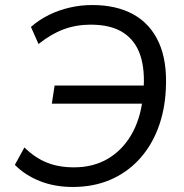

<svg xmlns="http://www.w3.org/2000/svg" viewBox="-20 -734 730 763"><path d="M269 9Q197 9 138 -14.5Q79 -38 39 -79L77 -148Q119 -107 166 -88Q213 -69 274 -69Q350 -69 407.5 -102.5Q465 -136 501 -197Q537 -258 547 -341L563 -322H186L197 -394H569L550 -372Q557 -456 537.5 -514.5Q518 -573 469.5 -604.5Q421 -636 340 -636Q283 -636 233 -617.5Q183 -599 133 -559L103 -627Q136 -656 175 -675Q214 -694 257.5 -704Q301 -714 347 -714Q443 -714 510.5 -676.5Q578 -639 611.5 -564.5Q645 -490 639 -379Q635 -294 607.5 -222.5Q580 -151 531.5 -99Q483 -47 417 -19Q351 9 269 9Z"/></svg>

Font: Nunito Sans 10pt
Style: Italic
Weight: 400
Italic angle: -9°
Designer: Vernon Adams
Foundry: Vernon Adams
Version: Version 3.101;gftools[0.9.27]